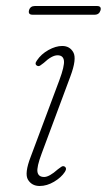

<svg xmlns="http://www.w3.org/2000/svg" viewBox="-20 -612 355 639"><path d="M127 -23Q144 -23 172.5 -48.5Q178.5 -53 184 -56.8Q189.5 -60.5 194.5 -58Q204 -52.5 196 -40Q184 -21.5 160 -7.2Q136 7 112 7Q86 7 73.2 -13.8Q60.5 -34.5 82.5 -91L177.5 -345Q195 -392 192.8 -410Q190.5 -428 171.5 -428Q152.5 -428 125.5 -402.5Q119.5 -398 114.2 -394.2Q109 -390.5 104 -393Q93.5 -398 103 -411Q117 -432 141.2 -445.5Q165.5 -459 187 -459Q212.5 -459 224.2 -437.5Q236 -416 214.5 -358.5L119 -102Q101.5 -55.5 104.8 -39.2Q108 -23 127 -23ZM76.5 -577.5Q80.5 -592 96 -592H302.5Q318.5 -592 314.5 -577.5Q310 -563 295 -563H88.5Q73 -563 76.5 -577.5Z"/></svg>

Font: Fraunces 9pt S050 Thin
Style: Italic
Weight: 100
Italic angle: -16°
Version: Version 1.000; ttfautohint (v1.8.3)